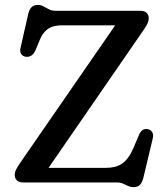

<svg xmlns="http://www.w3.org/2000/svg" viewBox="-20 -744 682 783"><path d="M566.9 -623.6 155.5 -26.8 83 -59.4H411.7Q431.5 -59.4 447.9 -63.5Q464.2 -67.6 477.7 -76.8Q491.2 -86 502.5 -101.4Q513.9 -116.7 523.7 -139.5L547.5 -195.4Q554.1 -209.6 562.9 -214.6Q571.6 -219.6 583.2 -217Q595.9 -214.7 601.3 -204.1Q606.7 -193.5 602.5 -177.6L564.8 -19.4Q559.5 0.7 550.6 9.9Q541.6 19.2 524.2 19.2Q512.9 19.2 502.8 14.4Q492.7 9.6 481.5 4.8Q470.4 0 455.4 0H74.2Q57.7 0 48.9 -8.5Q40.2 -16.9 40.2 -30.4Q40.2 -41.6 45.8 -52.8Q51.4 -63.9 59.9 -76.4L473.3 -674.8L488.1 -640.6H230.9Q209.6 -640.6 192.9 -634.8Q176.2 -629.1 164 -616.2Q151.7 -603.4 142.6 -582.1L124.4 -538.4Q117.5 -522.7 106.8 -516.7Q96 -510.8 84.6 -512.6Q72.6 -514.8 66.4 -523.9Q60.3 -533 63.6 -548.2L94.7 -685.4Q99.1 -705.3 108.6 -714.6Q118.2 -724 135.3 -724Q146.9 -724 157.5 -718Q168 -712 179.7 -706Q191.4 -700 206.5 -700H552.6Q569.1 -700 577.9 -691.7Q586.6 -683.4 586.6 -669.6Q586.6 -659.6 581.8 -649Q576.9 -638.5 566.9 -623.6Z"/></svg>

Font: Fraunces SuperSoft Wonky
Style: Regular
Weight: 900
Version: Version 1.000;[b76b70a41]